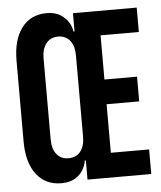

<svg xmlns="http://www.w3.org/2000/svg" viewBox="-53 -786 705 839"><g transform="rotate(-5 299.5 -367.0)"><path d="M182.6 5.9Q112.8 5.9 73.2 -46.1Q33.7 -98.1 33.7 -189V-544.9Q33.7 -635.7 73 -688Q112.3 -740.2 182.6 -740.2Q218.8 -740.2 242.2 -725.6Q265.6 -710.9 278.1 -690.4Q290.5 -669.9 292.5 -649.9H297.4V-730H577.1V-623H409.2V-429.2H552.2V-320.8H409.2V-107.9H577.1V0H297.4V-84H292.5Q290.5 -64 278.1 -43Q265.6 -22 242.2 -8.1Q218.8 5.9 182.6 5.9ZM223.6 -100.1Q256.8 -100.1 275.6 -123.5Q294.4 -147 294.4 -189V-544.9Q294.4 -586.9 275.4 -610.4Q256.3 -633.8 223.6 -633.8Q190.4 -633.8 171.4 -609.9Q152.3 -585.9 152.3 -544.9V-189Q152.3 -147 171.4 -123.5Q190.4 -100.1 223.6 -100.1Z"/></g></svg>

Font: UDEV Gothic 35
Style: Bold
Weight: 700
Version: v2.1.0; ttfautohint (v1.8.4.7-5d5b-dirty) -l 6 -r 45 -G 200 